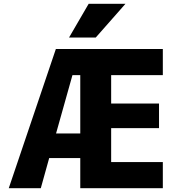

<svg xmlns="http://www.w3.org/2000/svg" viewBox="-20 -987 940 1007"><path d="M445 -967H638L482 -790H342ZM273 -730H834V-593H563V-444H814V-315H563V-137H834V0H401V-158H238L194 0H26ZM274 -287H401V-593H360Z"/></svg>

Font: M PLUS 1p ExtraBold
Style: Regular
Weight: 800
Version: Version 1.062